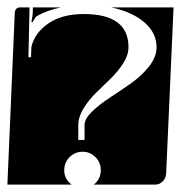

<svg xmlns="http://www.w3.org/2000/svg" viewBox="-20 -510 490 520"><path d="M0 -10 20 -475Q21 -490 35 -490H60L57 -355H64L65 -383Q74 -421 111 -446.5Q148 -472 207 -472Q328 -472 328 -382Q328 -361 314 -339Q300 -317 280 -297.5Q260 -278 240 -258.5Q220 -239 206 -216Q192 -193 192 -171V-131H209V-171Q209 -188 229 -207.5Q249 -227 277.5 -245.5Q306 -264 335 -284.5Q364 -305 384 -330.5Q404 -356 404 -382Q404 -421 371 -449.5Q338 -478 281 -490H450L430 -40Q429 -27 420.5 -18.5Q412 -10 400 -10H234Q253 -25 253 -49Q253 -70 238.5 -84.5Q224 -99 204 -99Q183 -99 168.5 -84.5Q154 -70 154 -49Q154 -25 174 -10ZM65 -451Q69 -467 69 -485V-490H145Q107 -482 79 -466Q71 -457 69 -450Z"/></svg>

Font: PrimecolorB
Style: Medium
Weight: 500
Designer: gluk
Foundry: gluk
Version: Version 0.672